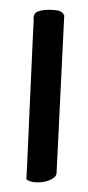

<svg xmlns="http://www.w3.org/2000/svg" viewBox="-20 -712 181 396"><path d="M49.5 -669.9Q48 -684.2 57.5 -688Q67 -691.8 79.9 -691.8Q90.5 -691.8 99.6 -690.3Q108.7 -688.7 112.5 -680.1L96.6 -353.9Q95.8 -347.8 87.8 -343.2Q79.9 -338.6 70 -336.9Q60.1 -335.1 49.9 -336.4Q39.7 -337.6 34.4 -342.2Q35.1 -354.4 36.3 -380.3Q37.4 -406.2 38.9 -438.5Q40.4 -470.8 41.9 -506.3Q43.5 -541.9 45 -574.2Q46.5 -606.4 47.6 -632.1Q48.8 -657.7 49.5 -669.9Z"/></svg>

Font: Architects Daughter-petzku
Style: Regular
Weight: 400
Designer: Kimberly Geswein
Foundry: Kimberly Geswein
Version: Version 1.000 2010 initial release